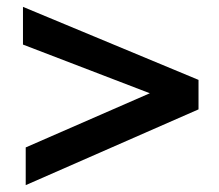

<svg xmlns="http://www.w3.org/2000/svg" viewBox="-20 -532 638 560"><path d="M559 -213 55 8V-102L417 -260L47 -402V-512L559 -299Z"/></svg>

Font: CAT Schmalfette Thannhaeuser
Style: Regular
Weight: 700
Designer: Peter Wiegel nach Herbert Thanhaeuser 1939/40
Foundry: CAT-Fonts, Peter Wiegel
Version: Version 1.000